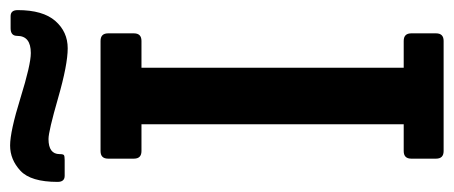

<svg xmlns="http://www.w3.org/2000/svg" viewBox="-285 -619 898 380"><g transform="rotate(-90 164.0 -429.0)"><path d="M220 -598V-79H273Q288 -79 288 -64V-15Q288 0 273 0H55Q40 0 40 -15V-64Q40 -79 55 -79H108V-598H55Q40 -598 40 -613V-664Q40 -679 55 -679H273Q288 -679 288 -664V-613Q288 -598 273 -598ZM249 -817Q283 -817 283 -844Q283 -857 298 -857H322Q334 -857 334 -843Q334 -793 312.5 -768.5Q291 -744 258.5 -744Q226 -744 160 -763Q94 -782 79 -782Q49 -782 49 -760Q49 -753 47 -751.5Q45 -750 37 -750H6Q-6 -750 -6 -764Q-6 -817 16 -837.5Q38 -858 66 -858Q94 -858 160 -837.5Q226 -817 249 -817Z"/></g></svg>

Font: Crete Round
Style: Regular
Weight: 400
Designer: Veronika Burian
Foundry: TypeTogether
Version: Version 1.001